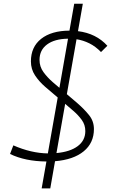

<svg xmlns="http://www.w3.org/2000/svg" viewBox="-20 -870 626 1046"><path d="M207 156.2 232.9 9.8Q116.7 8.8 34.7 -31.2L52.7 -78.1Q149.4 -35.6 240.7 -34.2L294.4 -338.9L225.6 -397.5Q192.9 -425.8 170.7 -459.5Q148.4 -493.2 148.4 -535.6Q148.4 -614.3 204.1 -658.4Q259.8 -702.6 358.4 -703.1L384.3 -849.6H431.2L404.8 -700.2Q503.9 -688 564.9 -620.6L530.3 -586.4Q500.5 -617.2 467 -633.8Q433.6 -650.4 397 -656.2L344.2 -356.9L401.9 -307.6Q438.5 -275.9 465.1 -242.9Q491.7 -210 491.7 -167Q491.7 -91.3 436 -45.7Q380.4 0 279.8 8.3L253.9 156.2ZM303.7 -391.6 350.6 -659.2Q277.3 -658.2 236.3 -627.7Q195.3 -597.2 195.3 -543.9Q195.3 -506.8 216.6 -477.5Q237.8 -448.2 268.1 -421.9ZM287.6 -36.1Q362.3 -43 403.6 -74Q444.8 -105 444.8 -155.8Q444.8 -189.9 425.5 -216.6Q406.2 -243.2 378.9 -266.6L335 -304.2Z"/></svg>

Font: Cascadia Code NF ExtraLight
Style: Italic
Weight: 200
Italic angle: -10°
Monospace: yes
Designer: Aaron Bell
Foundry: Saja Typeworks
Version: Version 2404.023; ttfautohint (v1.8.4)